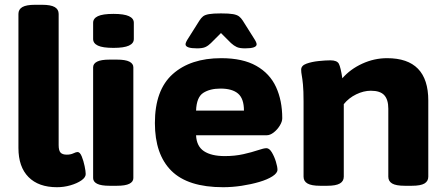

<svg xmlns="http://www.w3.org/2000/svg" viewBox="-20 -774 1859 802"><path d="M218 8Q141 8 99 -34.5Q57 -77 57 -156V-716Q57 -735 73.5 -744.5Q90 -754 126 -754H156Q192 -754 208.5 -744.5Q225 -735 225 -716V-168Q225 -145 233 -136.5Q241 -128 259 -128Q275 -128 286.5 -133.5Q298 -139 304 -139Q314 -139 321.5 -120.5Q329 -102 333.5 -80Q338 -58 338 -47Q338 -33 320 -20.5Q302 -8 274.5 0Q247 8 218 8Z M438 2Q402 2 385.5 -6.5Q369 -15 369 -30V-493Q369 -508 385.5 -516.5Q402 -525 438 -525H468Q504 -525 520.5 -516.5Q537 -508 537 -493V-30Q537 -15 520.5 -6.5Q504 2 468 2ZM454 -574Q409 -574 389 -583.5Q369 -593 369 -611V-679Q369 -697 389 -706.5Q409 -716 454 -716Q498 -716 518.5 -706.5Q539 -697 539 -679V-611Q539 -593 518.5 -583.5Q498 -574 454 -574Z M912 8Q765 8 696 -60.5Q627 -129 627 -260Q627 -398 701.5 -464.5Q776 -531 904 -531Q994 -531 1050.5 -499Q1107 -467 1133 -410.5Q1159 -354 1159 -280Q1159 -266 1148.5 -249Q1138 -232 1123 -220.5Q1108 -209 1094 -209H799Q801 -163 832 -142.5Q863 -122 919 -122Q961 -122 996.5 -130Q1032 -138 1057 -146.5Q1082 -155 1093 -155Q1105 -155 1115.5 -137.5Q1126 -120 1132.5 -98.5Q1139 -77 1139 -65Q1139 -51 1118 -37.5Q1097 -24 1063 -14Q1029 -4 989.5 2Q950 8 912 8ZM799 -312H999Q999 -362 974.5 -383Q950 -404 901 -404Q857 -404 829 -386Q801 -368 799 -312ZM803 -572Q755 -572 755 -589Q755 -597 767 -615L813 -688Q820 -699 828 -705.5Q836 -712 853 -715Q870 -718 903 -718Q937 -718 953.5 -715Q970 -712 978.5 -705.5Q987 -699 994 -688L1040 -615Q1052 -597 1052 -589Q1052 -572 1004 -572Q981 -572 969 -577.5Q957 -583 945 -594L903 -636L861 -594Q850 -583 838 -577.5Q826 -572 803 -572Z M1317 2Q1281 2 1264.5 -7.5Q1248 -17 1248 -36V-349Q1248 -396 1245.5 -421Q1243 -446 1240.5 -459Q1238 -472 1238 -483Q1238 -500 1260 -508Q1282 -516 1311 -519Q1340 -522 1360 -522Q1388 -522 1395.5 -507.5Q1403 -493 1410 -447Q1443 -485 1493 -508Q1543 -531 1597 -531Q1769 -531 1769 -354V-36Q1769 -17 1753 -7.5Q1737 2 1700 2H1671Q1634 2 1618 -7.5Q1602 -17 1602 -36V-320Q1602 -358 1585 -376.5Q1568 -395 1529 -395Q1499 -395 1468 -380Q1437 -365 1416 -339V-36Q1416 -17 1399.5 -7.5Q1383 2 1347 2Z"/></svg>

Font: Asap Semi Expanded ExtraBold
Style: Regular
Weight: 800
Width: 6
Designer: Pablo Cosgaya
Foundry: Omnibus-Type
Version: Version 3.001; ttfautohint (v1.8.4.7-5d5b)